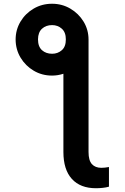

<svg xmlns="http://www.w3.org/2000/svg" viewBox="-20 -780 655 1009"><path d="M62.1 -571.7Q62.1 -623.6 87.7 -666.4Q113.3 -709.2 156.8 -734.7Q200.3 -760.3 253.6 -760.3Q306.1 -760.3 349.6 -734.7Q393.1 -709.2 419.2 -666.4Q445.3 -623.6 445.3 -571.7V18.8Q445.3 62.9 462.9 82.4Q480.5 101.9 512.8 101.9Q530.2 101.9 552.6 97.7V201Q538 205.3 519.9 207.2Q501.8 209.2 484.4 209.2Q402 209.2 357.6 160.2Q313.2 111.2 313.2 18.8V-392.4Q284.1 -382.8 253.6 -382.8Q200.6 -382.8 157.3 -408.4Q114 -433.9 88.2 -476.9Q62.5 -519.9 62.1 -571.7ZM253.9 -497.5Q283.7 -497.5 305 -516.3Q326.3 -535.2 326 -573.2Q326 -610.4 304.7 -629.3Q283.4 -648.1 253.9 -648.1Q221.6 -648.1 200.8 -629.1Q180 -610.1 179.7 -573.2Q179.7 -535.2 200.6 -516.3Q221.6 -497.5 253.9 -497.5Z"/></svg>

Font: Inter Zeller Semi Bold
Style: Regular
Weight: 600
Designer: Rasmus Andersson; Joe Bland
Foundry: zeller
Version: Version 3.015;git-dec3a8cb1